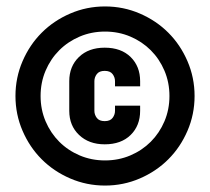

<svg xmlns="http://www.w3.org/2000/svg" viewBox="-20 -854 652 596"><path d="M305 -634Q288 -634 280.5 -624Q273 -614 273 -602V-510Q273 -498 280.5 -488Q288 -478 305 -478Q322 -478 329.5 -488Q337 -498 337 -510V-526H415V-510Q415 -464 385.5 -435Q356 -406 305 -406Q256 -406 225.5 -435Q195 -464 195 -510V-602Q195 -648 225 -677Q255 -706 305 -706Q356 -706 385.5 -677Q415 -648 415 -602V-586H337V-602Q337 -614 329.5 -624Q322 -634 305 -634ZM28 -556Q28 -613 50 -664Q72 -715 109.5 -752.5Q147 -790 198 -812Q249 -834 306 -834Q363 -834 414 -812Q465 -790 502.5 -752.5Q540 -715 562 -664Q584 -613 584 -556Q584 -499 562 -448Q540 -397 502.5 -359.5Q465 -322 414 -300Q363 -278 306 -278Q249 -278 198 -300Q147 -322 109.5 -359.5Q72 -397 50 -448Q28 -499 28 -556ZM106 -556Q106 -514 121.5 -477.5Q137 -441 164 -414Q191 -387 227.5 -371.5Q264 -356 306 -356Q348 -356 384.5 -371.5Q421 -387 448 -414Q475 -441 490.5 -477.5Q506 -514 506 -556Q506 -598 490.5 -634.5Q475 -671 448 -698Q421 -725 384.5 -740.5Q348 -756 306 -756Q264 -756 227.5 -740.5Q191 -725 164 -698Q137 -671 121.5 -634.5Q106 -598 106 -556Z"/></svg>

Font: Space Mono
Style: Bold Italic
Weight: 700
Italic angle: -12°
Monospace: yes
Designer: Colophon Foundry / Benjamin Critton
Foundry: Colophon Foundry
Version: Version 1.000;PS 1.000;hotconv 1.0.81;makeotf.lib2.5.63406